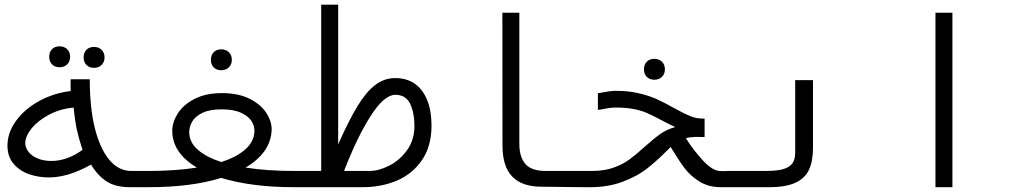

<svg xmlns="http://www.w3.org/2000/svg" viewBox="-20 -778 4240 798"><path d="M358.5 -94Q263.5 -40.5 182.5 -40.5Q140.5 -40.5 101.5 -53.8Q62.5 -67 36.8 -96.8Q11 -126.5 11 -172.5Q11 -227 47 -276.2Q83 -325.5 143.5 -358.5Q204 -391.5 273.5 -399.5V-448.5H353Q353 -390.5 358.5 -337.5Q364 -284.5 374.5 -244Q396 -159.5 434.5 -113.5Q473 -67.5 525.5 -67.5H602V0H520.5Q460 0 423 -24Q386 -48 358.5 -94ZM194 -109Q226.5 -109 260.2 -121.2Q294 -133.5 323 -155.5Q309 -197 300 -236.5Q292 -271 286 -331Q231 -326 184.8 -301.8Q138.5 -277.5 111.8 -244.8Q85 -212 85 -183.5Q85 -164 98.5 -146.8Q112 -129.5 136.8 -119.2Q161.5 -109 194 -109ZM184.5 -542Q184.5 -561.5 196.2 -573.5Q208 -585.5 227.5 -585.5Q247 -585.5 259.2 -573.5Q271.5 -561.5 271.5 -542Q271.5 -522.5 259.2 -510.5Q247 -498.5 227.5 -498.5Q208 -498.5 196.2 -510.5Q184.5 -522.5 184.5 -542ZM327.5 -539.5Q327.5 -559 339.2 -571Q351 -583 370.5 -583Q390 -583 402.2 -571Q414.5 -559 414.5 -539.5Q414.5 -520 402.2 -508Q390 -496 370.5 -496Q351 -496 339.2 -508Q327.5 -520 327.5 -539.5Z M798.5 -81.5Q749 -110.5 722.5 -149Q696 -187.5 696 -234.5Q696 -269.5 718.5 -305.8Q741 -342 787.8 -366.5Q834.5 -391 903 -391Q971.5 -391 1018.8 -366.8Q1066 -342.5 1088.2 -306.5Q1110.5 -270.5 1109 -237Q1107 -189.5 1079 -150.2Q1051 -111 1000.5 -81.5Q1089.5 -67.5 1201.5 -67.5V0Q1026.5 0 899.5 -38.5Q774.5 0 598.5 0V-67.5Q710 -67.5 798.5 -81.5ZM900 -104.5Q964 -125.5 999.8 -157.2Q1035.5 -189 1037.5 -231.5Q1038.5 -253 1025.8 -274Q1013 -295 982 -309.2Q951 -323.5 901.5 -323.5Q851.5 -323.5 821.5 -309Q791.5 -294.5 779 -273Q766.5 -251.5 766.5 -228.5Q766.5 -187.5 801.5 -156.2Q836.5 -125 900 -104.5ZM856.5 -529.5Q856.5 -549 868.2 -561Q880 -573 899.5 -573Q919 -573 931.2 -561Q943.5 -549 943.5 -529.5Q943.5 -510 931.2 -498Q919 -486 899.5 -486Q880 -486 868.2 -498Q856.5 -510 856.5 -529.5Z M1196 -67.5H1315V-758.5H1385.5V-178Q1430 -278 1465.5 -336.5Q1501 -395 1538.8 -424.2Q1576.5 -453.5 1623 -453.5Q1670 -453.5 1703.8 -430Q1737.5 -406.5 1755.5 -362Q1773.5 -317.5 1773.5 -256.5Q1773.5 -170.5 1734 -112.8Q1694.5 -55 1629.8 -27.5Q1565 0 1488 0H1196ZM1702.5 -254.5Q1702.5 -309.5 1684.5 -346.8Q1666.5 -384 1623 -384Q1577.5 -384 1521.8 -298Q1466 -212 1410 -67.5H1516.5Q1554.5 -67.5 1598.2 -89.8Q1642 -112 1672.2 -154.5Q1702.5 -197 1702.5 -254.5Z M2068.5 -172 2068 -725H2138.5V-180Q2138.5 -126.5 2163.2 -97Q2188 -67.5 2248 -67.5H2401.5V0L2230.5 -2Q2149.5 -2 2109 -44.2Q2068.5 -86.5 2068.5 -172Z M2395 -67.5H2440.5Q2491.5 -67.5 2530 -81.2Q2568.5 -95 2595.5 -114.8Q2622.5 -134.5 2659 -167.5Q2697 -201.5 2724 -220.8Q2751 -240 2786.5 -250Q2762 -260.5 2724.5 -281Q2690.5 -299 2668 -308.8Q2645.5 -318.5 2614 -324.8Q2582.5 -331 2539 -331Q2517 -331 2486.5 -324.5Q2469.5 -321.5 2465 -321.5V-391Q2471 -391 2487.5 -394.5Q2498.5 -396.5 2512.5 -398.5Q2526.5 -400.5 2540 -400.5Q2592.5 -400.5 2635.8 -390.2Q2679 -380 2710 -365.8Q2741 -351.5 2781.5 -329Q2822.5 -306 2848.2 -295.5Q2874 -285 2903 -285H2908.5V-208.5L2878 -209Q2849.5 -209 2830.5 -203.5Q2862 -154 2902 -110.5Q2942 -67 2976 -67H3001.5V0H2976Q2925.5 0 2888 -23Q2850.5 -46 2826.5 -77.5Q2802.5 -109 2774 -156.5L2767.5 -167L2745.5 -145.5Q2705.5 -105.5 2667.2 -75.8Q2629 -46 2569 -23Q2509 0 2432 0H2395ZM2656.5 -490Q2656.5 -509.5 2668.2 -521.5Q2680 -533.5 2699.5 -533.5Q2719 -533.5 2731.2 -521.5Q2743.5 -509.5 2743.5 -490Q2743.5 -470.5 2731.2 -458.5Q2719 -446.5 2699.5 -446.5Q2680 -446.5 2668.2 -458.5Q2656.5 -470.5 2656.5 -490Z M3000 -67.5H3164Q3208 -67.5 3234.2 -74.8Q3260.5 -82 3272.8 -98.2Q3285 -114.5 3285 -143V-445H3359V-164.5Q3359 -109 3342.8 -73.2Q3326.5 -37.5 3286.5 -18.8Q3246.5 0 3175.5 0H3000Z M3938.5 -725V0H3868V-725Z"/></svg>

Font: JuliaMono Light
Style: Italic
Weight: 300
Italic angle: -9°
Monospace: yes
Designer: cormullion
Foundry: corm
Version: Version 0.054; ttfautohint (v1.8.4)